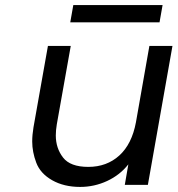

<svg xmlns="http://www.w3.org/2000/svg" viewBox="-20 -729 700 757"><path d="M621 -709 609 -641H257L269 -709ZM660 -548 563 0H472L486 -81Q453 -39 402.5 -15.5Q352 8 296 8Q232 8 185.5 -18.5Q139 -45 123 -87.5Q107 -130 107 -171Q107 -197 112 -227L169 -548H259L204 -239Q200 -215 200 -195Q200 -145 228.5 -108Q257 -71 328 -71Q401 -71 450.5 -116Q500 -161 516 -247L569 -548Z"/></svg>

Font: Fz Poppins
Style: Italic
Weight: 400
Italic angle: -10°
Designer: Ninad Kale (Devanagari), Jonny Pinhorn (Latin)
Foundry: Indian Type Foundry
Version: Vit hóa bi Vntype.Com & FontZin.Com